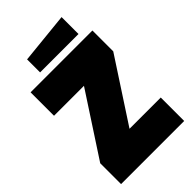

<svg xmlns="http://www.w3.org/2000/svg" viewBox="-259 -956 1043 1043"><g transform="rotate(-45 262.5 -435.0)"><path d="M20 0V-160L255 -520H25V-700H500V-540L265 -180H505V0ZM138 -740V-840L433 -870V-740Z"/></g></svg>

Font: Tektur SemiCondensed Black
Style: Regular
Weight: 900
Width: 4
Designer: Adam Jagosz
Foundry: Adam Jagosz
Version: Version 1.005;gftools[0.9.30]